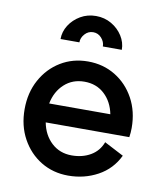

<svg xmlns="http://www.w3.org/2000/svg" viewBox="-83 -797 750 877"><g transform="rotate(10 292.0 -359.0)"><path d="M432.6 -168.9 522.5 -122.1Q491.2 -57.1 429 -23.2Q366.7 10.7 292 10.7Q221.7 10.7 165.5 -23.4Q109.4 -57.6 76.7 -117.4Q43.9 -177.2 43.9 -253.9Q43.9 -330.6 76.7 -390.4Q109.4 -450.2 165.5 -484.4Q221.7 -518.6 292 -518.6Q362.8 -518.6 418.9 -484.4Q475.1 -450.2 507.8 -390.4Q540.5 -330.6 540.5 -253.9Q540.5 -243.2 539.6 -232.2Q538.6 -221.2 537.1 -210.9H149.4Q160.2 -153.8 198.2 -118.4Q236.3 -83 292 -83Q341.8 -83 379.4 -105Q417 -127 432.6 -168.9ZM292 -424.8Q236.8 -424.8 199 -390.1Q161.1 -355.5 149.9 -298.8H433.6Q422.4 -355.5 385 -390.1Q347.7 -424.8 292 -424.8ZM292 -729.5Q331.5 -729.5 363.8 -710.7Q396 -691.9 415 -661.9Q434.1 -631.8 434.1 -597.7H346.2Q346.2 -619.1 330.6 -636.7Q314.9 -654.3 292 -654.3Q269 -654.3 253.2 -636.7Q237.3 -619.1 237.3 -597.7H149.9Q149.9 -631.8 168.9 -661.9Q188 -691.9 220.2 -710.7Q252.4 -729.5 292 -729.5Z"/></g></svg>

Font: Giphurs Medium
Style: Regular
Weight: 500
Version: Version 0.920; ttfautohint (v1.8.4.7-5d5b)